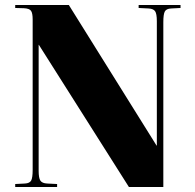

<svg xmlns="http://www.w3.org/2000/svg" viewBox="-20 -750 781 770"><path d="M41 0V-12L80 -14Q99 -15 105 -26Q111 -37 111 -69V-672Q111 -697 104.5 -706.5Q98 -716 76 -717L41 -718V-730H256L608 -166H609V-665Q609 -695 602 -705Q595 -715 576 -716L536 -718V-730H704V-718L666 -716Q647 -715 641 -704Q635 -693 635 -661V0H497L136 -570H135V-65Q135 -36 142 -25.5Q149 -15 169 -14L209 -12V0Z"/></svg>

Font: Literata 72pt ExtraBold
Style: Regular
Weight: 800
Designer: Latin by Veronika Burian and Jose Scaglione. Greek by Irene Vlachou. Cyrillic by Vera Evstafieva.
Foundry: TypeTogether
Version: Version 3.002